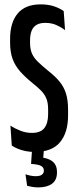

<svg xmlns="http://www.w3.org/2000/svg" viewBox="-20 -668 351 856"><path d="M135 9.5Q113 9.5 93.8 5.5Q74.5 1.5 59 -5Q43.5 -11.5 32.5 -19L26.5 -108Q47 -94.5 71.5 -85Q96 -75.5 122.5 -75.5Q161 -75.5 177.8 -97.2Q194.5 -119 194.5 -158.5V-181Q194.5 -209 187 -228Q179.5 -247 164 -263Q148.5 -279 124.5 -298Q92 -324.5 69.8 -349.5Q47.5 -374.5 36.2 -405.2Q25 -436 25 -478V-495Q25 -567.5 59 -608Q93 -648.5 161 -648.5Q195.5 -648.5 221.2 -639.8Q247 -631 264 -618.5L270 -533.5Q252.5 -547 231 -556.5Q209.5 -566 181.5 -566Q158 -566 143 -557.2Q128 -548.5 121 -531Q114 -513.5 114 -488V-477Q114 -449 122.5 -429.5Q131 -410 148.8 -392.8Q166.5 -375.5 194 -353Q226 -328 245.5 -304.2Q265 -280.5 274.2 -251Q283.5 -221.5 283.5 -178.5V-154Q283.5 -76.5 247.2 -33.5Q211 9.5 135 9.5ZM176.5 -10.5 171 57.5 133.5 35Q140 34 145.5 33.5Q151 33 157 33.5Q193.5 35.5 213.8 51.5Q234 67.5 234 98.5V101.5Q234 135 211.8 151.2Q189.5 167.5 151 167.5Q136.5 167.5 123.8 165.2Q111 163 101 160.5L93.5 109Q103.5 112.5 115.5 115Q127.5 117.5 139 117.5Q158 117.5 166.8 110.8Q175.5 104 175.5 93.5V92.5Q175.5 78.5 163.2 71.8Q151 65 120.5 63Q120.5 63 119.5 63Q118.5 63 118.5 63L123.5 -10.5Z"/></svg>

Font: Anek Latin Condensed Medium
Style: Regular
Weight: 500
Width: 3
Designer: Yesha Goshar
Foundry: Ek Type
Version: Version 1.003